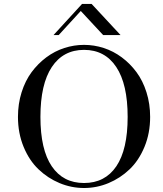

<svg xmlns="http://www.w3.org/2000/svg" viewBox="-20 -942 830 976"><path d="M252 -763.7 397 -921.9H445.8L592.8 -763.7H504.4L390.6 -886.2L278.3 -763.7ZM71.3 -347.7Q71.3 -414.1 89.8 -472.9Q108.4 -531.7 140.6 -575.2Q172.9 -618.7 215.3 -650.4Q257.8 -682.1 307.1 -698Q356.4 -713.9 407.2 -713.9Q458 -713.9 507.3 -698Q556.6 -682.1 599.1 -650.4Q641.6 -618.7 673.8 -575.2Q706.1 -531.7 724.6 -472.9Q743.2 -414.1 743.2 -347.7Q743.2 -265.1 714.6 -195.8Q686 -126.5 638.7 -81.3Q591.3 -36.1 531.5 -11.2Q471.7 13.7 407.2 13.7Q342.8 13.7 283 -11.2Q223.1 -36.1 175.8 -81.3Q128.4 -126.5 99.9 -195.8Q71.3 -265.1 71.3 -347.7ZM185.5 -347.7Q185.5 -181.6 243.2 -96.7Q300.8 -11.7 407.2 -11.7Q513.7 -11.7 571.3 -96.7Q628.9 -181.6 628.9 -347.7Q628.9 -514.2 571 -601.3Q513.2 -688.5 407.2 -688.5Q301.3 -688.5 243.4 -601.3Q185.5 -514.2 185.5 -347.7Z"/></svg>

Font: Theano Didot
Style: Regular
Weight: 400
Designer: Alexey Kryukov
Version: Version 2.0